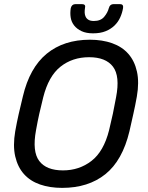

<svg xmlns="http://www.w3.org/2000/svg" viewBox="-20 -903 717 933"><path d="M54 -265Q62 -310 71 -349.5Q80 -389 91 -434Q124 -574 207 -642Q290 -710 417 -710Q477 -710 525 -693Q573 -676 603.5 -641.5Q634 -607 645.5 -555Q657 -503 645 -434Q637 -389 628 -349.5Q619 -310 609 -265Q575 -123 492 -56.5Q409 10 282 10Q222 10 174.5 -6.5Q127 -23 96.5 -57Q66 -91 54 -143Q42 -195 54 -265ZM286 -75Q365 -75 424.5 -121Q484 -167 510 -270Q521 -315 528.5 -350.5Q536 -386 544 -430Q564 -533 529 -579Q494 -625 413 -625Q332 -625 274 -579Q216 -533 190 -430Q179 -386 171 -350.5Q163 -315 155 -270Q136 -167 170.5 -121Q205 -75 286 -75ZM324 -864Q329 -883 347 -883H378Q398 -883 393 -864Q391 -852 391.5 -841Q392 -830 396.5 -821Q401 -812 410.5 -806.5Q420 -801 436 -801Q469 -801 486 -821Q503 -841 509 -864Q514 -883 532 -883H563Q581 -883 578 -864Q574 -840 564 -818Q554 -796 536.5 -779Q519 -762 493.5 -751.5Q468 -741 432 -741Q399 -741 376.5 -751.5Q354 -762 340.5 -779Q327 -796 323.5 -818Q320 -840 324 -864Z"/></svg>

Font: SVN-Rubik
Style: Italic
Weight: 400
Italic angle: -12°
Designer: Hubert and Fischer
Foundry: Hubert & Fischer
Version: Version 2.101; ttfautohint (v1.8.3)